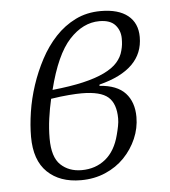

<svg xmlns="http://www.w3.org/2000/svg" viewBox="-44 -565 545 617"><g transform="rotate(-5 228.5 -256.0)"><path d="M193 12Q125 12 85 -26.5Q45 -65 45 -141Q45 -178 51.5 -220.5Q58 -263 72 -305.5Q86 -348 107 -387.5Q128 -427 156.5 -457.5Q185 -488 221.5 -506Q258 -524 303 -524Q360 -524 390.5 -499.5Q421 -475 421 -430Q421 -325 279 -289L278 -285Q335 -281 361.5 -252Q388 -223 388 -175Q388 -139 373.5 -105.5Q359 -72 333.5 -45.5Q308 -19 272 -3.5Q236 12 193 12ZM198 -20Q243 -20 275 -46Q307 -72 320 -123Q324 -138 326.5 -151Q329 -164 329 -175Q329 -223 304.5 -244.5Q280 -266 219 -266Q203 -266 177.5 -264Q152 -262 120 -257Q113 -227 108.5 -194.5Q104 -162 104 -130Q104 -70 130.5 -45Q157 -20 198 -20ZM296 -492Q243 -492 199 -444.5Q155 -397 127 -285Q185 -291 226 -300.5Q267 -310 295 -323.5Q323 -337 338 -354Q353 -371 358 -391Q361 -402 362 -410.5Q363 -419 363 -430Q363 -456 347 -474Q331 -492 296 -492Z"/></g></svg>

Font: IBM Plex Serif Light
Style: Italic
Weight: 300
Italic angle: -14°
Designer: Mike Abbink, Paul van der Laan, Pieter van Rosmalen
Foundry: Bold Monday
Version: Version 3.001